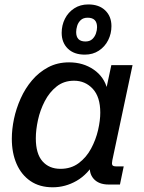

<svg xmlns="http://www.w3.org/2000/svg" viewBox="-20 -815 636 848"><path d="M212.9 12.2Q154.8 12.2 114.5 -15.4Q74.2 -43 53.2 -91.3Q32.2 -139.6 32.2 -202.1Q32.2 -243.7 41.7 -289.6Q51.3 -335.4 71.3 -380.1Q91.3 -424.8 121.6 -460.4Q151.9 -496.1 192.6 -517.8Q233.4 -539.6 285.2 -539.6Q347.2 -539.6 393.8 -507.6Q440.4 -475.6 454.1 -420.4L446.8 -410.6L471.7 -527.3H565.4L476.1 -106.9Q473.1 -92.3 476.1 -86.2Q479 -80.1 493.7 -80.1H526.4L509.8 0H460Q415.5 0 393.1 -25.9Q370.6 -51.8 378.9 -93.3L383.3 -115.7L403.3 -106Q368.2 -44.9 318.4 -16.4Q268.6 12.2 212.9 12.2ZM247.1 -69.3Q293.9 -69.3 327.6 -94.5Q361.3 -119.6 382.3 -158.7Q403.3 -197.8 413.1 -240.2Q422.9 -282.7 422.9 -317.4Q422.9 -387.2 389.6 -422.9Q356.4 -458.5 307.1 -458.5Q262.2 -458.5 230.2 -433.1Q198.2 -407.7 177.7 -368.2Q157.2 -328.6 147.7 -284.9Q138.2 -241.2 138.2 -204.1Q138.2 -136.2 167.5 -102.8Q196.8 -69.3 247.1 -69.3ZM354.5 -573.7Q306.6 -573.7 279.5 -600.3Q252.4 -627 252.4 -669.9Q252.4 -703.6 266.8 -732.2Q281.2 -760.7 307.9 -778.1Q334.5 -795.4 370.1 -795.4Q417.5 -795.4 444.8 -769Q472.2 -742.7 472.2 -699.7Q472.2 -666.5 457.8 -637.7Q443.4 -608.9 416.7 -591.3Q390.1 -573.7 354.5 -573.7ZM357.4 -631.8Q376.5 -631.8 387.7 -642.3Q398.9 -652.8 403.8 -667.5Q408.7 -682.1 408.7 -694.8Q408.7 -736.8 367.2 -736.8Q347.7 -736.8 336.4 -726.1Q325.2 -715.3 320.8 -700.7Q316.4 -686 316.4 -673.3Q316.4 -631.8 357.4 -631.8Z"/></svg>

Font: Schibsted Grotesk Medium
Style: Italic
Weight: 500
Italic angle: -12°
Designer: Bakken & Baeck AS, Henrik Kongsvoll
Foundry: Schibsted ASA
Version: Version 1.100;gftools[0.9.25]